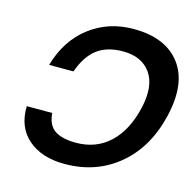

<svg xmlns="http://www.w3.org/2000/svg" viewBox="-110 -850 997 984"><g transform="rotate(15 389.0 -358.0)"><path d="M764 -358Q723 -179 603.5 -78.5Q484 22 316 22Q194 22 122 -40.5Q50 -103 53 -214H188Q193 -150 232 -124Q271 -98 344 -98Q451 -98 523 -165.5Q595 -233 624 -358Q652 -479 605 -546Q558 -613 458 -613Q373 -613 320.5 -573Q268 -533 238 -448H109Q148 -585 247.5 -661.5Q347 -738 481 -738Q650 -738 727.5 -637Q805 -536 764 -358Z"/></g></svg>

Font: Miedinger
Style: Bold-Italic
Weight: 700
Italic angle: -13°
Version: Version 001.000